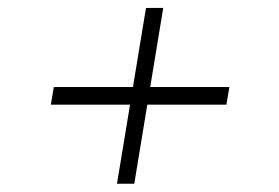

<svg xmlns="http://www.w3.org/2000/svg" viewBox="-20 -520 685 472"><path d="M267.6 -68.4 338.9 -500.5H381.3L310.1 -68.4ZM105 -262.7 112.3 -306.2H543.9L536.6 -262.7Z"/></svg>

Font: Inter ExtraLight
Style: Italic
Weight: 250
Italic angle: -9.3988°
Designer: Rasmus Andersson
Foundry: rsms
Version: Version 4.001;git-66647c0bb